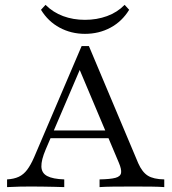

<svg xmlns="http://www.w3.org/2000/svg" viewBox="-20 -765 705 785"><path d="M8.9 0V-31.5Q37.1 -33.1 56.9 -42.3Q76.6 -51.6 91.1 -71Q105.6 -90.3 119.4 -121.8L313.7 -576.6H343.5L545.2 -97.6Q561.3 -61.3 584.3 -46.8Q607.3 -32.3 651.6 -31.5V0Q631.5 -1.6 599.6 -2Q567.7 -2.4 527.4 -2.4Q479 -2.4 443.1 -2Q407.3 -1.6 387.1 0V-31.5Q431.5 -32.3 452 -37.9Q472.6 -43.5 475 -58.1Q477.4 -72.6 466.1 -99.2L300.8 -491.1L315.3 -500.8L166.9 -154Q148.4 -110.5 149.2 -83.9Q150 -57.3 173 -45.2Q196 -33.1 242.7 -31.5V0Q222.6 -0.8 200.4 -1.2Q178.2 -1.6 155.2 -2Q132.3 -2.4 108.9 -2.4Q85.5 -2.4 62.1 -2Q38.7 -1.6 8.9 0ZM168.5 -200 182.3 -231.5H451.6L462.9 -200ZM327.4 -626.6Q271 -626.6 223.8 -652Q176.6 -677.4 147.6 -725L166.1 -745.2Q196.8 -714.5 237.9 -699.2Q279 -683.9 327.4 -683.9Q375.8 -683.9 417.7 -699.2Q459.7 -714.5 489.5 -745.2L508.1 -725Q479 -677.4 431.9 -652Q384.7 -626.6 327.4 -626.6Z"/></svg>

Font: Playfair 12pt Light
Style: Regular
Weight: 300
Designer: Claus Eggers Sørensen
Foundry: Claus Eggers Sørensen
Version: Version 2.000;gftools[0.9.28]